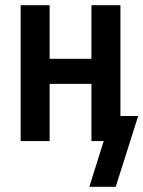

<svg xmlns="http://www.w3.org/2000/svg" viewBox="-20 -540 549 735"><path d="M423 175H322L377 0H330V-219H170V0H59V-520H170V-315H330V-520H441V-96H509Z"/></svg>

Font: Iosevka SS04
Style: Bold
Weight: 700
Monospace: yes
Designer: Belleve Invis
Foundry: Belleve Invis
Version: Version 19.0.0; ttfautohint (v1.8.4)